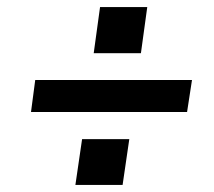

<svg xmlns="http://www.w3.org/2000/svg" viewBox="-20 -636 607 545"><path d="M398 -616H264L246 -485H380ZM525 -409H80L68 -318H511ZM347 -241H213L194 -111H328Z"/></svg>

Font: United Sans SemiBold
Style: Italic
Weight: 600
Italic angle: -8°
Designer: Pablo Impallari, Rodrigo Fuenzalida (Modified by Dan O. Williams)
Version: Version 1.000;PS 001.000;hotconv 1.0.88;makeotf.lib2.5.64775